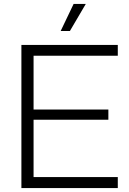

<svg xmlns="http://www.w3.org/2000/svg" viewBox="-20 -958 657 978"><path d="M89 0V-729H580V-674H135L151 -689V-41L135 -56H580V0ZM135 -348V-400H532V-348ZM289 -800 355 -938H417L336 -800Z"/></svg>

Font: Mona Sans ExtraLight Light
Style: Regular
Weight: 300
Version: Version 2.000